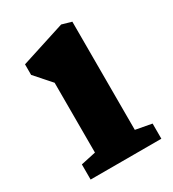

<svg xmlns="http://www.w3.org/2000/svg" viewBox="-143 -643 652 724"><g transform="rotate(-30 182.5 -281.0)"><path d="M104 -80V-384L42 -454V-500L235 -562L277 -550V-79L347 -66V0H39V-66Z"/></g></svg>

Font: Martel Heavy
Style: Regular
Weight: 900
Designer: Dan Reynolds
Foundry: Dan Reynolds
Version: Version 1.001; ttfautohint (v1.1) -l 5 -r 5 -G 72 -x 0 -D la